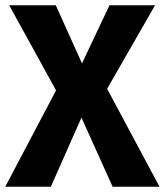

<svg xmlns="http://www.w3.org/2000/svg" viewBox="-24 -713 629 733"><path d="M385 -374 585 0H406L287 -264L170 0H-4L190 -368L11 -693H189L289 -471L394 -693H568Z"/></svg>

Font: Fira Sans BGR
Style: Bold
Weight: 700
Designer: bBox Type GmbH & Carrois Corporate GbR & Edenspiekermann AG
Foundry: bBox Type GmbH & Carrois Corporate GbR & Edenspiekermann AG
Version: Version 4.301